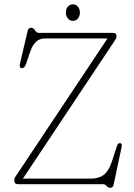

<svg xmlns="http://www.w3.org/2000/svg" viewBox="-20 -852 622 888"><path d="M508 -660 86 -26H402.5Q435.5 -26 458.5 -42.2Q481.5 -58.5 497 -103.5L521.5 -178.5Q526.5 -191 536 -190Q546 -188.5 542.5 -172L505.5 2.5Q502.5 16.5 490 16.5Q480 16.5 472.8 8.2Q465.5 0 457.5 0H65Q46 0 46 -16.5Q46 -26.5 50 -32.8Q54 -39 58 -44.5L477 -674H186.5Q142 -674 121.5 -617.5L100 -555.5Q93 -535 79 -537Q68 -539 72.5 -558.5L108 -709.5Q111.5 -723.5 123.5 -723.5Q135 -723.5 142 -711.8Q149 -700 159.5 -700H500Q519 -700 519 -686Q519 -679 516.2 -673.8Q513.5 -668.5 508 -660ZM317 -755.5Q302.5 -755.5 293.5 -767Q284.5 -778.5 284.5 -794Q284.5 -809.5 293.5 -820.8Q302.5 -832 317 -832Q331.5 -832 340.5 -820.8Q349.5 -809.5 349.5 -794Q349.5 -778 340.5 -766.8Q331.5 -755.5 317 -755.5Z"/></svg>

Font: Fraunces 72pt SuperSoft Thin
Style: Regular
Weight: 100
Version: Version 1.000;[b76b70a41]